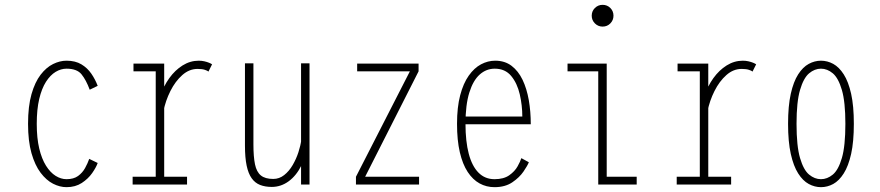

<svg xmlns="http://www.w3.org/2000/svg" viewBox="-20 -763 3640 794"><path d="M384 -89Q377.5 -70.5 361 -47Q344.5 -23.5 318 -6.2Q291.5 11 255 11Q227.5 11 199.5 -3.2Q171.5 -17.5 148 -48.5Q124.5 -79.5 110.2 -129.5Q96 -179.5 96 -251Q96 -323.5 110.2 -373.5Q124.5 -423.5 148 -454Q171.5 -484.5 199.5 -498.2Q227.5 -512 255 -512Q291.5 -512 316.5 -497Q341.5 -482 357.8 -458.2Q374 -434.5 384 -408L351 -392Q336 -432.5 317 -455.8Q298 -479 255 -479Q232 -479 210 -465.8Q188 -452.5 170.2 -424.8Q152.5 -397 142.2 -353.8Q132 -310.5 132 -251Q132 -192 142.2 -149Q152.5 -106 170.2 -77.8Q188 -49.5 210 -35.8Q232 -22 255 -22Q284.5 -22 302.8 -35.2Q321 -48.5 331.8 -68Q342.5 -87.5 349 -106Z M630 -284Q630 -326 643.2 -366.5Q656.5 -407 680.2 -440Q704 -473 735.2 -492.5Q766.5 -512 802 -512Q814 -512 825 -509.5Q836 -507 844.5 -503.5Q853 -500 857 -497L842 -467Q838.5 -470.5 827.2 -474.2Q816 -478 797 -478Q762.5 -478 733.8 -452.5Q705 -427 684.8 -386.8Q664.5 -346.5 656 -303ZM659 -32H753.5V0H528.5V-32H624V-468H532V-500H659V-407Z M1104 10Q1076.5 10 1055.5 1.8Q1034.5 -6.5 1020.8 -25.8Q1007 -45 1000 -78Q993 -111 993 -161V-501H1028V-166Q1028 -115 1034.5 -83.5Q1041 -52 1058.8 -37.5Q1076.5 -23 1110 -23Q1135 -23 1155.2 -39Q1175.5 -55 1190.2 -80.2Q1205 -105.5 1214 -133.2Q1223 -161 1226 -184L1253 -181Q1248 -122.5 1227 -79.8Q1206 -37 1174 -13.5Q1142 10 1104 10ZM1225 0V-99V-501H1260V0Z M1490 -32H1713V0H1452V-32L1675 -468H1457V-500H1711V-468Z M1893 -281H2140Q2140 -327 2129.5 -372.8Q2119 -418.5 2094 -448.8Q2069 -479 2026 -479Q1991 -479 1963.8 -454.8Q1936.5 -430.5 1920.8 -380Q1905 -329.5 1905 -251Q1905 -178.5 1918.5 -127.2Q1932 -76 1958.8 -49Q1985.5 -22 2025 -22Q2063 -22 2086 -38.2Q2109 -54.5 2120.5 -75.2Q2132 -96 2136 -109L2167 -92Q2161.5 -78 2144.8 -53.5Q2128 -29 2098.5 -9Q2069 11 2025 11Q1991.5 11 1963.2 -4.5Q1935 -20 1914 -52Q1893 -84 1881.5 -133.5Q1870 -183 1870 -251Q1870 -319.5 1883 -369Q1896 -418.5 1918.5 -450.2Q1941 -482 1969.2 -497Q1997.5 -512 2028 -512Q2067.5 -512 2095.5 -490.8Q2123.5 -469.5 2141 -433Q2158.5 -396.5 2166.8 -349Q2175 -301.5 2175 -249H1893Z M2472 -653Q2453.5 -653 2440.2 -666.2Q2427 -679.5 2427 -698Q2427 -717 2440.2 -730Q2453.5 -743 2472 -743Q2491 -743 2504 -730Q2517 -717 2517 -698Q2517 -679.5 2504 -666.2Q2491 -653 2472 -653ZM2489 -32H2613V0H2454V-468H2327V-500H2489Z M2880 -284Q2880 -326 2893.2 -366.5Q2906.5 -407 2930.2 -440Q2954 -473 2985.2 -492.5Q3016.5 -512 3052 -512Q3064 -512 3075 -509.5Q3086 -507 3094.5 -503.5Q3103 -500 3107 -497L3092 -467Q3088.5 -470.5 3077.2 -474.2Q3066 -478 3047 -478Q3012.5 -478 2983.8 -452.5Q2955 -427 2934.8 -386.8Q2914.5 -346.5 2906 -303ZM2909 -32H3003.5V0H2778.5V-32H2874V-468H2782V-500H2909V-407Z M3375 11Q3349 11 3324.5 -2.2Q3300 -15.5 3280.8 -45.8Q3261.5 -76 3250.2 -126.5Q3239 -177 3239 -251Q3239 -325 3250.2 -375.2Q3261.5 -425.5 3280.8 -455.5Q3300 -485.5 3324.5 -498.8Q3349 -512 3375 -512Q3401.5 -512 3425.8 -498.8Q3450 -485.5 3469.2 -455.5Q3488.5 -425.5 3499.8 -375.2Q3511 -325 3511 -251Q3511 -177 3499.8 -126.5Q3488.5 -76 3469.2 -45.8Q3450 -15.5 3425.8 -2.2Q3401.5 11 3375 11ZM3375 -22Q3401 -22 3424 -41Q3447 -60 3461.5 -109.5Q3476 -159 3476 -251Q3476 -341.5 3461.5 -391Q3447 -440.5 3424 -459.8Q3401 -479 3375 -479Q3349 -479 3326 -459.8Q3303 -440.5 3288.5 -391Q3274 -341.5 3274 -251Q3274 -159 3288.5 -109.5Q3303 -60 3326 -41Q3349 -22 3375 -22Z"/></svg>

Font: League Mono Thin Condensed
Style: Regular
Weight: 100
Width: 1
Designer: Tyler Finck
Foundry: The League of Moveable Type / Tyler Finck
Version: Version 2.300;RELEASE